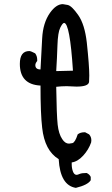

<svg xmlns="http://www.w3.org/2000/svg" viewBox="-20 -786 540 929"><path d="M347 123Q271 111 264 -16Q196 -57 184 -168Q176 -235 176 -372Q76 -377 76 -477Q76 -539 122 -539Q129 -539 150 -528Q160 -515 160 -497V-491Q151 -480 151 -471Q151 -450 176 -450Q180 -524 184 -600Q188 -676 222 -724Q252 -766 284 -766Q288 -766 307.5 -762Q327 -758 358.5 -713Q390 -668 400 -580Q412 -468 412 -421L411 -391Q410 -367 350 -367L303 -369Q277 -369 252 -366Q254 -228 259 -183Q264 -138 281 -113Q295 -91 314 -91Q317 -91 330 -93.5Q343 -96 356 -136Q369 -146 388 -146H392L411 -136Q422 -124 422 -107L421 -97Q409 -62 382.5 -33Q356 -4 327 0V9Q327 28 333 44Q339 60 351 60Q355 60 365.5 55.5Q376 51 399 51Q413 57 419 70V86Q405 109 347 123ZM252 -442 333 -444Q318 -675 290 -675Q283 -675 271.5 -652Q260 -629 258 -567Q256 -505 252 -442Z"/></svg>

Font: Xiaolai SC
Style: Regular
Weight: 400
Designer: Nozomi Seto 瀬戸のぞみ
Version: Version 3.11;December 4, 2020;FontCreator 13.0.0.2613 64-bit